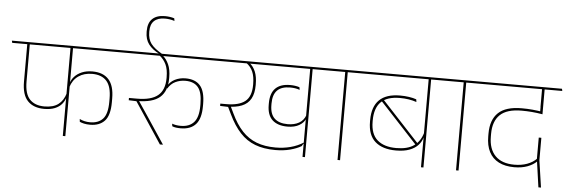

<svg xmlns="http://www.w3.org/2000/svg" viewBox="-73 -1072 3932 1327"><g transform="rotate(5 1893.0 -409.0)"><path d="M-13.5 -610.5H795L792 -625.5H-17ZM246 -175Q289.5 -175 319.5 -187.2Q349.5 -199.5 367.2 -220.2Q385 -241 392.5 -266.5H394.5L392.5 -296Q377.5 -245 342.5 -218.5Q307.5 -192 246 -192Q180 -192 144.2 -229.8Q108.5 -267.5 108.5 -353V-614H91V-351.5Q91 -258.5 131.8 -216.8Q172.5 -175 246 -175ZM556 -445Q622.5 -445 656.5 -406.8Q690.5 -368.5 690.5 -286V-263Q690.5 -179 659.2 -144.8Q628 -110.5 570.5 -110.5Q550 -110.5 531.5 -114.8Q513 -119 497.5 -127L499.5 -107.5Q512 -101.5 530.5 -97.5Q549 -93.5 571.5 -93.5Q637 -93.5 672.8 -132Q708.5 -170.5 708.5 -261.5V-287.5Q708.5 -376 669.8 -419Q631 -462 556.5 -462Q515 -462 483.8 -448.8Q452.5 -435.5 432.5 -413.5Q412.5 -391.5 405.5 -364.5H404L406.5 -339Q422 -390.5 461 -417.8Q500 -445 556 -445ZM408.5 -615H391V0H408.5Z M1136.5 -150.5 1139 -132.5Q1151 -127.5 1165.8 -125.5Q1180.5 -123.5 1198 -123.5Q1266 -123.5 1302 -163Q1338 -202.5 1338 -290V-304Q1338 -391.5 1304 -431Q1270 -470.5 1202 -470.5Q1161 -470.5 1127.2 -453.2Q1093.5 -436 1076 -401.5L1081 -388.5Q1101.5 -423 1133.2 -438.2Q1165 -453.5 1202 -453.5Q1261 -453.5 1290.2 -418.8Q1319.5 -384 1319.5 -303V-290Q1319.5 -211.5 1288 -176Q1256.5 -140.5 1197 -140.5Q1179.5 -140.5 1164.2 -143Q1149 -145.5 1136.5 -150.5ZM1165.5 -625.5 1168.5 -610.5H1422L1419 -625.5ZM1191 -610.5 1188 -625.5H778.5L781.5 -610.5ZM1085 0V-1.5L970.5 -174Q957.5 -193.5 944.5 -212.8Q931.5 -232 918.2 -251.8Q905 -271.5 891.5 -291.5V-299L823.5 -301.5V-285.5L877 -283.5L1064.5 0ZM1030 -614.5H1006Q1037.5 -590.5 1054 -556Q1070.5 -521.5 1070.5 -467V-460Q1070.5 -378 1024.2 -339.8Q978 -301.5 880.5 -301.5H823.5L852 -285.5H880.5Q989.5 -285.5 1039 -328.5Q1088.5 -371.5 1088.5 -459V-467Q1088.5 -521.5 1072.2 -557.2Q1056 -593 1030 -614.5Z M1026 -619.5V-624Q970 -656 946.8 -687.2Q923.5 -718.5 923.5 -768V-773Q923.5 -821 949.2 -845.2Q975 -869.5 1023 -869.5Q1040 -869.5 1056 -867.2Q1072 -865 1090.5 -859L1087.5 -877Q1072.5 -882 1056.2 -884.2Q1040 -886.5 1022 -886.5Q966 -886.5 935.8 -858.2Q905.5 -830 905.5 -773.5V-767.5Q905.5 -715 931.5 -681Q957.5 -647 1006 -623.5V-619.5Z M2071 -615H2054V0H2071ZM1985 -610.5H2201L2197.5 -625.5H1981.5ZM1414 -610.5H2150.5L2147.5 -625.5H1411ZM1688.5 -470.5Q1688.5 -524 1674 -559Q1659.5 -594 1633 -614.5H1609.5Q1641.5 -591 1656 -557.2Q1670.5 -523.5 1670.5 -470.5V-466Q1670.5 -386 1628 -351.8Q1585.5 -317.5 1497 -317.5H1456L1479.5 -301H1500Q1564.5 -301 1606.2 -318Q1648 -335 1668.2 -371.5Q1688.5 -408 1688.5 -466ZM2042 -74 2056 -97.5V-100.5Q2015.5 -74.5 1966.2 -61.5Q1917 -48.5 1862 -48.5Q1787 -48.5 1730.2 -70.2Q1673.5 -92 1630.2 -138Q1587 -184 1552.5 -257L1527.5 -309L1456 -317.5V-301.5L1511.5 -299.5L1535.5 -250Q1572 -173.5 1617 -125Q1662 -76.5 1721.5 -53.8Q1781 -31 1862.5 -31Q1918.5 -31 1965 -43.2Q2011.5 -55.5 2042 -74ZM1931.5 -199.5Q1981 -199.5 2013.2 -218.5Q2045.5 -237.5 2056.5 -266H2058L2055.5 -289.5Q2042.5 -253 2010.2 -234.8Q1978 -216.5 1931.5 -216.5Q1871.5 -216.5 1840 -246.5Q1808.5 -276.5 1808.5 -339V-349.5Q1808.5 -410.5 1838 -440.5Q1867.5 -470.5 1927 -470.5Q1945 -470.5 1960.8 -468.2Q1976.5 -466 1994 -460L1991 -478Q1976.5 -483 1960.2 -485.2Q1944 -487.5 1926 -487.5Q1858.5 -487.5 1824.2 -453Q1790 -418.5 1790 -349.5V-338Q1790 -267.5 1826.8 -233.5Q1863.5 -199.5 1931.5 -199.5Z M2314.5 0V-615H2297V0ZM2444 -610.5 2441 -625.5H2168L2171 -610.5Z M2893 -615H2876V0H2893ZM2807 -610.5H3023L3019.5 -625.5H2803.5ZM2416.5 -610.5H2971.5L2968.5 -625.5H2413.5ZM2559.5 -438.5 2825.5 -151.5 2838.5 -162 2575.5 -445.5ZM2497.5 -284Q2497.5 -190.5 2548.5 -145.5Q2599.5 -100.5 2693.5 -100.5Q2749 -100.5 2787 -115Q2825 -129.5 2847 -154Q2869 -178.5 2876.5 -208.5H2878L2876.5 -238Q2859.5 -179 2815.5 -148.2Q2771.5 -117.5 2693.5 -117.5Q2608.5 -117.5 2562 -158.5Q2515.5 -199.5 2515.5 -285.5V-293.5Q2515.5 -379 2558 -421.8Q2600.5 -464.5 2689.5 -464.5Q2721 -464.5 2750.2 -460Q2779.5 -455.5 2805 -446.5L2802.5 -465Q2780 -473 2751 -477.2Q2722 -481.5 2689.5 -481.5Q2593.5 -481.5 2545.5 -434.5Q2497.5 -387.5 2497.5 -294.5Z M3136.5 0V-615H3119V0ZM3266 -610.5 3263 -625.5H2990L2993 -610.5Z M3596.5 -610.5H3784.5L3781.5 -625.5H3593.5ZM3679.5 -615.5H3662.5V-487L3679.5 -487.5ZM3238.5 -610.5H3803L3799.5 -625.5H3235.5ZM3663 -447.5 3680.5 -438V-616H3663ZM3687 -275.5H3669V-117.5L3670.5 -116L3696.5 67.5H3714.5L3687 -119.5ZM3517 -74Q3429.5 -74 3384 -120.8Q3338.5 -167.5 3338.5 -254V-272.5Q3338.5 -360 3385.8 -405.2Q3433 -450.5 3535.5 -450.5Q3571.5 -450.5 3607.2 -447.5Q3643 -444.5 3680.5 -438V-454.5Q3643.5 -460.5 3608.8 -463.8Q3574 -467 3535 -467Q3424 -467 3372.2 -417.8Q3320.5 -368.5 3320.5 -273.5V-253.5Q3320.5 -190 3343 -146Q3365.5 -102 3409.8 -79.2Q3454 -56.5 3517.5 -56.5Q3569 -56.5 3608.8 -71.2Q3648.5 -86 3673.5 -111L3672 -130.5Q3644 -102.5 3604.8 -88.2Q3565.5 -74 3517 -74Z"/></g></svg>

Font: Anek Devanagari Thin
Style: Regular
Weight: 250
Designer: Kailash Malviya (Devanagari) & Yesha Goshar (Latin)
Foundry: Ek Type
Version: Version 1.003